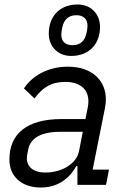

<svg xmlns="http://www.w3.org/2000/svg" viewBox="-20 -826 564 858"><path d="M298 -576C376 -576 427 -627 427 -706C427 -763 387 -806 327 -806C249 -806 198 -755 198 -676C198 -619 238 -576 298 -576ZM304 -624C272 -624 254 -641 254 -671C254 -678 255 -688 258 -702C265 -738 286 -758 321 -758C353 -758 371 -741 371 -711C371 -704 370 -694 367 -680C360 -644 339 -624 304 -624ZM162 12C231 12 286 -21 321 -84H326V0H454L467 -68H394L449 -343C452 -358 453 -370 453 -383C453 -460 398 -528 283 -528C193 -528 123 -486 87 -431L134 -386C171 -435 208 -460 272 -460C337 -460 375 -428 375 -373C375 -363 374 -355 372 -345L362 -294H256C97 -294 22 -226 22 -113C22 -39 75 12 162 12ZM182 -55C132 -55 100 -78 100 -119C100 -126 101 -133 106 -158C116 -208 162 -237 249 -237H350L333 -150C322 -95 258 -55 182 -55Z"/></svg>

Font: Braiins Sans
Style: Italic
Weight: 400
Italic angle: -11.31°
Designer: Mike Abbink, Paul van der Laan, Pieter van Rosmalen, Jiri Chlebus, Lubos Buracinsky
Foundry: Bold Monday, Sudetype
Version: Version 1.000;hotconv 1.0.109;makeotfexe 2.5.65596